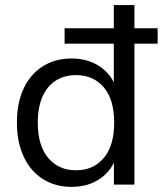

<svg xmlns="http://www.w3.org/2000/svg" viewBox="-20 -725 639 754"><path d="M261.4 8.9Q196.9 8.9 148.4 -21.8Q99.9 -52.5 73.2 -109.5Q46.4 -166.5 46.4 -243.4Q46.4 -321.3 72.9 -377.6Q99.4 -433.8 147.9 -464.6Q196.4 -495.3 261.4 -495.3Q327.2 -495.3 374.5 -462.1Q421.9 -428.9 437.9 -373H426.9V-553.5H233.7V-614H426.9V-705H507.9V-614H599.1V-553.5H507.9V0H427.4V-115.7H438.4Q422.8 -58.9 375.3 -25Q327.7 8.9 261.4 8.9ZM278.4 -56.4Q347.1 -56.4 387.7 -104.8Q428.4 -153.3 428.4 -243.4Q428.4 -334 387.7 -382Q347.1 -430 278.4 -430Q232.9 -430 199.1 -408.5Q165.3 -387 146.8 -345.4Q128.4 -303.8 128.4 -243.4Q128.4 -153.3 169.3 -104.8Q210.2 -56.4 278.4 -56.4Z"/></svg>

Font: Nunito Sans 12pt ExtraLight
Style: Regular
Weight: 200
Version: Version 3.101;gftools[0.9.27]